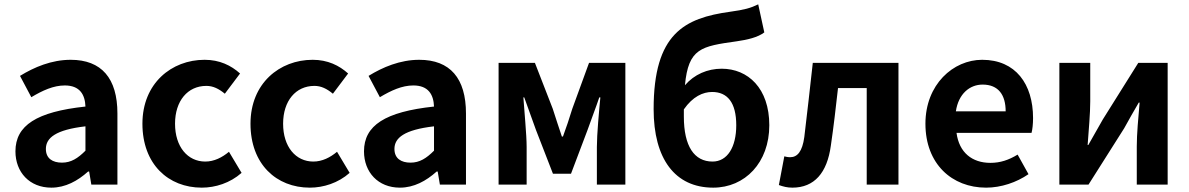

<svg xmlns="http://www.w3.org/2000/svg" viewBox="-20 -849 5469 883"><path d="M216 14C281 14 337 -17 385 -60H390L400 0H520V-327C520 -489 447 -574 305 -574C217 -574 137 -540 72 -500L124 -402C176 -433 226 -456 278 -456C347 -456 371 -414 373 -359C148 -335 51 -272 51 -153C51 -57 116 14 216 14ZM265 -101C222 -101 191 -120 191 -164C191 -215 236 -252 373 -268V-156C338 -121 307 -101 265 -101Z M908 14C970 14 1038 -7 1091 -54L1033 -151C1002 -125 965 -106 924 -106C843 -106 785 -174 785 -280C785 -385 843 -454 929 -454C960 -454 986 -441 1014 -418L1084 -511C1043 -548 990 -574 921 -574C769 -574 635 -466 635 -280C635 -94 754 14 908 14Z M1405 14C1467 14 1535 -7 1588 -54L1530 -151C1499 -125 1462 -106 1421 -106C1340 -106 1282 -174 1282 -280C1282 -385 1340 -454 1426 -454C1457 -454 1483 -441 1511 -418L1581 -511C1540 -548 1487 -574 1418 -574C1266 -574 1132 -466 1132 -280C1132 -94 1251 14 1405 14Z M1819 14C1884 14 1940 -17 1988 -60H1993L2003 0H2123V-327C2123 -489 2050 -574 1908 -574C1820 -574 1740 -540 1675 -500L1727 -402C1779 -433 1829 -456 1881 -456C1950 -456 1974 -414 1976 -359C1751 -335 1654 -272 1654 -153C1654 -57 1719 14 1819 14ZM1868 -101C1825 -101 1794 -120 1794 -164C1794 -215 1839 -252 1976 -268V-156C1941 -121 1910 -101 1868 -101Z M2273 0H2402V-173C2402 -230 2391 -339 2387 -401H2391C2407 -355 2429 -297 2445 -251L2523 -50H2606L2682 -251C2698 -297 2720 -353 2736 -401H2741C2735 -339 2725 -230 2725 -173V0H2856V-560H2689L2612 -349C2598 -303 2584 -262 2569 -221H2564C2551 -262 2536 -303 2522 -349L2440 -560H2273Z M3260 14C3406 14 3518 -101 3518 -273C3518 -443 3420 -533 3299 -533C3234 -533 3173 -507 3130 -457C3146 -627 3204 -636 3368 -659C3417 -666 3465 -677 3495 -700L3467 -829C3432 -812 3404 -804 3338 -795C3128 -766 2986 -695 2986 -347C2986 -119 3084 14 3260 14ZM3125 -346C3166 -405 3213 -426 3255 -426C3325 -426 3366 -378 3366 -273C3366 -172 3325 -106 3257 -106C3173 -106 3125 -176 3125 -313Z M3624 14C3725 14 3784 -54 3801 -179C3814 -267 3824 -356 3834 -444H3966V0H4112V-560H3718C3705 -446 3693 -332 3679 -219C3670 -152 3647 -126 3614 -126C3603 -126 3595 -128 3587 -130L3562 2C3582 9 3600 14 3624 14Z M4515 14C4584 14 4655 -10 4710 -48L4660 -138C4619 -113 4580 -100 4535 -100C4451 -100 4391 -147 4379 -238H4724C4728 -252 4731 -279 4731 -306C4731 -462 4651 -574 4497 -574C4364 -574 4236 -461 4236 -280C4236 -95 4358 14 4515 14ZM4376 -337C4388 -418 4440 -460 4499 -460C4572 -460 4605 -412 4605 -337Z M4852 0H4986L5150 -259C5168 -291 5197 -344 5217 -377H5221C5215 -307 5208 -233 5208 -176V0H5350V-560H5215L5052 -300C5034 -268 5004 -216 4985 -182H4982C4987 -252 4994 -327 4994 -383V-560H4852Z"/></svg>

Font: Source Han Sans KR
Style: Bold
Weight: 700
Designer: Ryoko NISHIZUKA 西塚涼子 (kana, bopomofo & ideographs); Paul D. Hunt (Latin, Greek & Cyrillic); Sandoll Communications 산돌커뮤니
Foundry: Adobe
Version: Version 2.004;hotconv 1.0.118;makeotfexe 2.5.65603